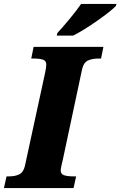

<svg xmlns="http://www.w3.org/2000/svg" viewBox="-43 -951 609 971"><path d="M-10 -59H2Q35 -59 55.5 -70Q76 -81 83 -112L186 -587Q191 -610 191 -625Q191 -643 175 -649Q159 -655 126 -655H115L127 -714H480L468 -655H456Q421 -655 400 -644Q379 -633 372 -600L274 -140Q268 -116 269 -119Q264 -97 264 -89Q264 -71 280.5 -65Q297 -59 330 -59H342L329 0H-23ZM247 -784Q275 -814 310.5 -857Q346 -900 367 -931H546L543 -921Q520 -896 449.5 -846.5Q379 -797 327 -771H244Z"/></svg>

Font: Noto Serif NarrowBlack
Style: Italic
Weight: 900
Width: 4
Italic angle: -12°
Designer: Monotype Design Team
Foundry: Monotype Imaging Inc.
Version: Version 1.001